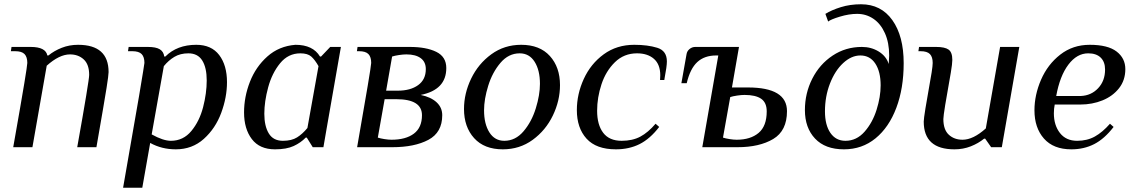

<svg xmlns="http://www.w3.org/2000/svg" viewBox="-20 -690 5324 900"><path d="M108 -395Q108 -423 95 -436.5Q82 -450 51 -450H31L34 -470H124Q194 -470 202 -430H207Q234 -452 269.5 -466Q305 -480 346 -480Q489 -480 489 -352Q489 -338 479.5 -278Q470 -218 432 0H342Q398 -313 398 -339Q398 -388 372.5 -411.5Q347 -435 308 -435Q258 -435 199 -382L132 0H42Q80 -215 94 -300Q108 -385 108 -395Z M632 -241Q657 -390 657 -395Q657 -423 644 -436.5Q631 -450 600 -450H580L583 -470H673Q711 -470 729 -459Q747 -448 750 -425H755Q810 -480 900 -480Q971 -480 1007.5 -432Q1044 -384 1044 -305Q1044 -234 1017 -161Q990 -88 935.5 -39Q881 10 804 10Q738 10 684 -20L647 190H557ZM949 -313Q949 -373 928 -406.5Q907 -440 863 -440Q825 -440 797.5 -423.5Q770 -407 748 -380L691 -60Q745 -30 781 -30Q839 -30 877 -76Q915 -122 932 -187.5Q949 -253 949 -313Z M1124 -163Q1124 -236 1151.5 -306.5Q1179 -377 1233.5 -425.5Q1288 -474 1365 -480Q1447 -480 1480 -425H1485L1528 -470H1578L1511 -87L1496 0H1446L1418 -45H1413Q1390 -21 1356.5 -5.5Q1323 10 1269 10Q1197 10 1160.5 -38Q1124 -86 1124 -163ZM1421 -90 1473 -380Q1456 -410 1439 -425Q1422 -440 1388 -440Q1331 -440 1293 -393.5Q1255 -347 1237 -280.5Q1219 -214 1219 -157Q1219 -99 1240 -64.5Q1261 -30 1306 -30Q1347 -30 1372.5 -46Q1398 -62 1421 -90Z M1720 -395Q1720 -423 1707 -436.5Q1694 -450 1663 -450H1653L1656 -470H1901Q1978 -470 2025 -447Q2072 -424 2072 -371Q2072 -269 1952 -245Q2000 -235 2026.5 -210.5Q2053 -186 2053 -150Q2053 -69 1988 -34.5Q1923 0 1819 0H1654Q1720 -376 1720 -395ZM1845 -265Q1904 -265 1940 -291Q1976 -317 1976 -366Q1976 -400 1952 -417.5Q1928 -435 1885 -435Q1870 -435 1850 -432Q1830 -429 1818 -425L1790 -265ZM1958 -150Q1958 -225 1838 -225H1783L1751 -45Q1763 -41 1782 -38Q1801 -35 1815 -35Q1882 -35 1920 -63.5Q1958 -92 1958 -150Z M2155 -179Q2155 -252 2188.5 -321.5Q2222 -391 2283 -435.5Q2344 -480 2423 -480Q2510 -480 2557.5 -427.5Q2605 -375 2605 -291Q2605 -218 2571.5 -148.5Q2538 -79 2477 -34.5Q2416 10 2337 10Q2250 10 2202.5 -42.5Q2155 -95 2155 -179ZM2511 -297Q2511 -361 2486 -400.5Q2461 -440 2416 -440Q2364 -440 2326 -395.5Q2288 -351 2268.5 -288Q2249 -225 2249 -173Q2249 -109 2274 -69.5Q2299 -30 2344 -30Q2396 -30 2434 -74.5Q2472 -119 2491.5 -182Q2511 -245 2511 -297Z M2684 -174Q2684 -249 2716.5 -320Q2749 -391 2810 -435.5Q2871 -480 2953 -480Q3016 -480 3061 -466Q3106 -452 3106 -402Q3106 -379 3095 -322L3094 -315H3074Q3075 -323 3075 -337Q3075 -388 3045.5 -414Q3016 -440 2966 -440Q2905 -440 2862.5 -398.5Q2820 -357 2799.5 -295Q2779 -233 2779 -171Q2779 -105 2807.5 -67.5Q2836 -30 2894 -30Q2945 -30 2981.5 -49.5Q3018 -69 3053 -110L3070 -95Q3027 -39 2978 -14.5Q2929 10 2867 10Q2775 10 2729.5 -40Q2684 -90 2684 -174Z M3347 -430H3337Q3282 -430 3248.5 -399Q3215 -368 3199 -300H3174L3198 -435Q3200 -450 3212 -460Q3224 -470 3239 -470H3444L3411 -280H3486Q3669 -280 3669 -169Q3669 -77 3604.5 -38.5Q3540 0 3437 0H3272ZM3574 -168Q3574 -209 3548 -227Q3522 -245 3470 -245Q3455 -245 3435 -242Q3415 -239 3403 -235L3369 -45Q3381 -41 3400 -38Q3419 -35 3433 -35Q3498 -35 3536 -67Q3574 -99 3574 -168Z M3753 -174Q3753 -253 3787.5 -321Q3822 -389 3883 -429.5Q3944 -470 4020 -470Q4064 -470 4099 -448.5Q4134 -427 4146 -390Q4148 -422 4148 -430Q4148 -490 4128 -534.5Q4108 -579 4074 -602Q4040 -625 3998 -625Q3960 -625 3917 -612Q3874 -599 3862 -589L3849 -625Q3878 -643 3921.5 -656.5Q3965 -670 4016 -670Q4110 -670 4163 -595.5Q4216 -521 4216 -394Q4216 -276 4181.5 -184.5Q4147 -93 4084 -41.5Q4021 10 3936 10Q3848 10 3800.5 -40.5Q3753 -91 3753 -174ZM4108 -290Q4108 -354 4083 -392Q4058 -430 4013 -430Q3971 -430 3932.5 -394.5Q3894 -359 3870.5 -298.5Q3847 -238 3847 -168Q3847 -104 3872.5 -67Q3898 -30 3943 -30Q3995 -30 4032.5 -72.5Q4070 -115 4089 -175.5Q4108 -236 4108 -290Z M4310 -120Q4310 -132 4318 -182Q4326 -232 4347 -350Q4352 -382 4352 -395Q4352 -423 4339 -436.5Q4326 -450 4295 -450H4285L4288 -470H4368Q4409 -470 4426.5 -457.5Q4444 -445 4444 -409Q4444 -392 4437 -350Q4402 -156 4402 -132Q4402 -82 4427.5 -58.5Q4453 -35 4492 -35Q4542 -35 4601 -88L4668 -470H4758L4676 0H4626L4598 -40H4593Q4566 -18 4530.5 -4Q4495 10 4454 10Q4310 10 4310 -120Z M4829 -173Q4829 -245 4860 -316.5Q4891 -388 4950 -434Q5009 -480 5088 -480Q5173 -480 5214 -448.5Q5255 -417 5255 -366Q5255 -314 5225.5 -276.5Q5196 -239 5148 -219.5Q5100 -200 5044 -200H4924Q4920 -180 4920 -159Q4920 -103 4948.5 -66.5Q4977 -30 5029 -30Q5076 -30 5112 -50Q5148 -70 5183 -110L5200 -95Q5157 -39 5109 -14.5Q5061 10 5002 10Q4918 10 4873.5 -40.5Q4829 -91 4829 -173ZM5046 -240Q5095 -242 5127.5 -276.5Q5160 -311 5160 -364Q5160 -400 5139.5 -420Q5119 -440 5081 -440Q5028 -440 4988 -387Q4948 -334 4931 -240Z"/></svg>

Font: Philosopher
Style: Italic
Weight: 400
Italic angle: -10°
Designer: Jovanny Lemonad
Foundry: Jovanny Lemonad
Version: Version 2.000